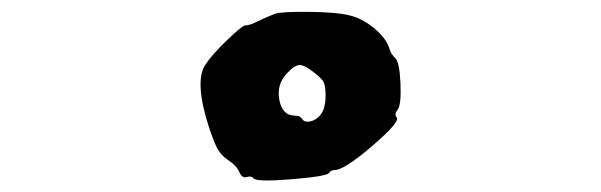

<svg xmlns="http://www.w3.org/2000/svg" viewBox="-20 -466 1040 332"><path d="M525 -339Q508 -353 499 -353.5Q490 -354 477 -340Q458 -321 463 -293.5Q468 -266 490 -266Q499 -266 502 -261Q506 -254 516 -256Q526 -258 533 -266Q543 -277 543 -301Q543 -316 540 -323Q537 -330 525 -339ZM455 -442Q467 -446 513.5 -445.5Q560 -445 582 -440Q605 -435 626 -418Q647 -401 653 -383Q656 -372 664 -365Q671 -357 672.5 -321.5Q674 -286 668 -277Q661 -268 666 -263Q672 -255 623.5 -213.5Q575 -172 559 -172Q552 -172 549 -167Q545 -161 483.5 -156Q422 -151 418 -158Q415 -162 407 -160Q399 -157 394 -168Q390 -179 372 -191Q362 -198 356 -209Q350 -220 341 -247Q316 -325 335 -354Q346 -371 372.5 -396.5Q399 -422 404 -422Q412 -422 425 -429Q440 -436 455 -442Z"/></svg>

Font: kilitelen
Style: Regular
Weight: 400
Designer: kili Temeke
Version: Version 1.0